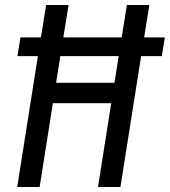

<svg xmlns="http://www.w3.org/2000/svg" viewBox="-20 -750 681 770"><path d="M49 0H139L192 -336H426L373 0H463L546 -525H629L641 -600H558L579 -730H489L468 -600H234L255 -730H165L144 -600H62L50 -525H132ZM205 -418 222 -525H456L439 -418Z"/></svg>

Font: JetBrains Mono
Style: Italic
Weight: 400
Italic angle: -9°
Monospace: yes
Designer: Philipp Nurullin, Konstantin Bulenkov
Foundry: JetBrains
Version: Version 2.305